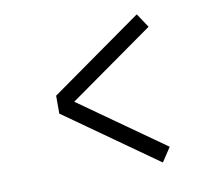

<svg xmlns="http://www.w3.org/2000/svg" viewBox="-66 -612 781 698"><g transform="rotate(-10 325.0 -263.5)"><path d="M481 -537 515.5 -485 202 -263.5 515.5 -42 481 10 141 -230.5V-296.5Z"/></g></svg>

Font: Trispace Light
Style: Regular
Weight: 300
Designer: Tyler Finck
Foundry: Etcetera Type Company
Version: Version 1.210; ttfautohint (v1.8.3)